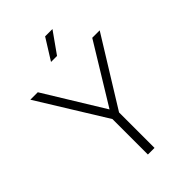

<svg xmlns="http://www.w3.org/2000/svg" viewBox="-260 -1000 1103 1103"><g transform="rotate(-45 291.5 -448.5)"><path d="M386.7 -897.5Q364.3 -865.2 295.9 -769.5Q284.2 -769.5 247.1 -769.5Q266.6 -801.8 327.1 -897.5Q341.8 -897.5 386.7 -897.5ZM573.2 -700.2Q508.8 -596.7 318.4 -288.1Q318.4 -215.8 318.4 0Q304.7 0 264.6 0Q264.6 -72.3 264.6 -288.1Q201.2 -390.6 9.8 -700.2Q25.4 -700.2 70.3 -700.2Q126 -609.4 292 -338.9Q347.7 -429.7 512.7 -700.2Q528.3 -700.2 573.2 -700.2Z"/></g></svg>

Font: LeFont
Style: ExtraLight
Weight: 200
Designer: Leryon MEDIA
Version: Version 1.0